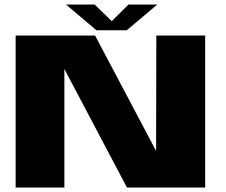

<svg xmlns="http://www.w3.org/2000/svg" viewBox="-20 -833 1002 853"><path d="M49.5 0V-675H402.5L673.5 -162.5L674.5 -675H891.5V0H544L266 -526.5V0ZM408.5 -698.5 273 -813H400.5L476.5 -739L551 -813H679L543 -698.5Z"/></svg>

Font: Anybody ExtraExpanded ExtraBold
Style: Regular
Weight: 800
Width: 8
Designer: Tyler Finck
Foundry: Etcetera Type Company
Version: Version 1.010; ttfautohint (v1.8.3) -l 8 -r 50 -G 200 -x 14 